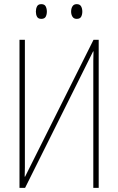

<svg xmlns="http://www.w3.org/2000/svg" viewBox="-20 -906 570 926"><path d="M74 0V-714H100V-138Q100 -113 100 -97Q100 -81 99 -54H101L431 -714H456V0H430V-563Q430 -594 430 -613Q430 -632 431 -658H429L101 0ZM350 -815Q336 -815 329.5 -825.5Q323 -836 323 -850Q323 -865 329.5 -875.5Q336 -886 350 -886Q365 -886 371 -875.5Q377 -865 377 -850Q377 -836 371.5 -825.5Q366 -815 350 -815ZM179 -815Q164 -815 158.5 -825.5Q153 -836 153 -850Q153 -864 158.5 -875Q164 -886 179 -886Q195 -886 200.5 -875Q206 -864 206 -850Q206 -836 200.5 -825.5Q195 -815 179 -815Z"/></svg>

Font: Noto Sans Mono Condensed Thin
Style: Regular
Weight: 100
Width: 3
Designer: Monotype Design Team
Foundry: Monotype Imaging Inc.
Version: Version 2.014; ttfautohint (v1.8.4.7-5d5b)